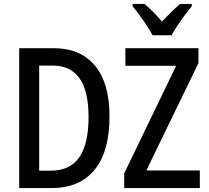

<svg xmlns="http://www.w3.org/2000/svg" viewBox="-20 -960 1065 980"><path d="M539 -366Q539 -186 462.5 -93Q386 0 243 0H78V-714H255Q390 -714 464.5 -625Q539 -536 539 -366ZM432 -362Q432 -496 386 -560.5Q340 -625 251 -625H180V-89H240Q338 -89 385 -157.5Q432 -226 432 -362ZM1000 0H614V-75L879 -624H620V-714H993V-638L727 -90H1000ZM759 -780Q742 -812 712.5 -854.5Q683 -897 657 -928V-940H717Q738 -923 761.5 -899.5Q785 -876 807 -850Q833 -878 853.5 -898Q874 -918 899 -940H959V-928Q943 -909 923.5 -883Q904 -857 885.5 -829.5Q867 -802 856 -780Z"/></svg>

Font: Noto Sans Condensed Medium
Style: Regular
Weight: 500
Width: 3
Designer: Monotype Design Team
Foundry: Monotype Imaging Inc.
Version: Version 2.013; ttfautohint (v1.8.4.7-5d5b)